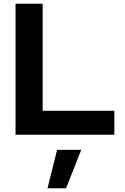

<svg xmlns="http://www.w3.org/2000/svg" viewBox="-20 -720 668 1026"><path d="M63 0V-700H208V-128H591V0ZM234 286 285 81H414L333 286Z"/></svg>

Font: Red Hat Display ExtraBold
Style: Regular
Weight: 800
Designer: Pentagram, MCKL
Foundry: Pentagram, MCKL
Version: Version 1.023